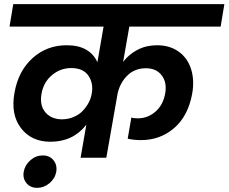

<svg xmlns="http://www.w3.org/2000/svg" viewBox="-20 -760 1101 925"><path d="M368.2 0 396 -159.2Q332 -77.1 223.1 -77.1Q130.9 -77.1 80.8 -143.1Q30.8 -209 49.8 -313Q67.9 -417.5 136.5 -479.7Q205.1 -542 301.8 -542Q358.9 -542 395.8 -520.3Q432.6 -498.5 449.2 -460L479 -631.8H25.9L43.9 -740.2H1061L1043 -631.8H603L573.2 -461.9Q601.6 -499 643.3 -520.5Q685.1 -542 736.8 -542Q797.9 -542 840.8 -511.2Q883.8 -480.5 900.6 -427Q917.5 -373.5 905.8 -308.1Q886.2 -201.2 819.1 -143.1Q752 -85 659.2 -85Q624.5 -85 595.2 -91.8L612.8 -193.8Q623 -189.9 644 -189.9Q691.9 -189.9 729 -222.2Q766.1 -254.4 775.9 -310.1Q785.2 -362.8 759 -397Q732.9 -431.2 683.1 -431.2Q629.9 -431.2 594.5 -397Q559.1 -362.8 546.9 -311L492.2 0ZM279.8 -185.1Q309.1 -185.5 334.5 -196.3Q359.9 -207 377 -224.4Q394 -241.7 405.3 -262Q416.5 -282.2 420.9 -303.2L421.9 -308.1Q431.2 -358.4 406 -395.3Q380.9 -432.1 323.2 -432.1Q271 -432.1 230.5 -398.2Q189.9 -364.3 180.2 -309.1Q169.9 -252.9 198.5 -219Q227.1 -185.1 279.8 -185.1ZM159.2 145Q126.5 145 107.7 122.6Q88.9 100.1 94.2 67.9Q100.1 34.7 126.7 11.7Q153.3 -11.2 186 -11.2Q218.8 -11.2 237.5 11.7Q256.3 34.7 251 67.9Q245.1 100.1 218.3 122.6Q191.4 145 159.2 145Z"/></svg>

Font: SVN-Poppins SemiBold
Style: Italic
Weight: 600
Italic angle: -10°
Designer: Ninad Kale (Devanagari), Jonny Pinhorn (Latin)
Foundry: Indian Type Foundry
Version: Version 3.002 2017